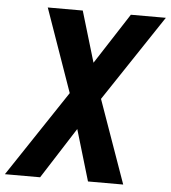

<svg xmlns="http://www.w3.org/2000/svg" viewBox="-77 -783 740 831"><g transform="rotate(5 292.5 -367.5)"><path d="M-25 0H128L270 -222L336 0H489L361 -361L610 -735H458L315 -514L249 -735H97L224 -374Z"/></g></svg>

Font: Iosevka Sparkle XBdObl
Style: Regular
Weight: 800
Italic angle: -9°
Designer: Belleve Invis
Foundry: Belleve Invis
Version: Version 4.5.0; ttfautohint (v1.8.3)